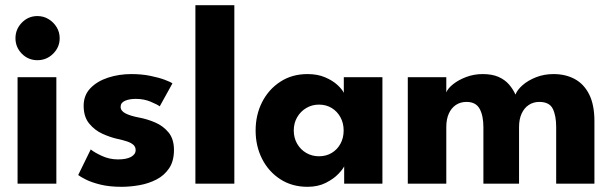

<svg xmlns="http://www.w3.org/2000/svg" viewBox="-20 -708 2358 740"><path d="M47.7 0V-410.5H197.2V0ZM124.2 -476Q88.9 -476 64.2 -501Q39.6 -526.1 39.6 -560.6Q39.6 -595.4 64.3 -620.8Q89.1 -646.1 124.2 -646.1Q147.5 -646.1 166.9 -634.5Q186.2 -622.9 198.1 -603.6Q210 -584.4 210 -560.6Q210 -526.1 184.8 -501Q159.6 -476 124.2 -476Z M486.1 -422.5Q525.9 -422.5 559.2 -415.7Q592.6 -408.9 615.2 -400.4Q637.9 -391.9 644.6 -386.6L595.6 -298.1Q586.1 -305.4 560.4 -316.1Q534.8 -326.9 503.2 -326.9Q478.5 -326.9 461.7 -319.5Q444.9 -312.1 444.9 -296.3Q444.9 -280.7 463.5 -271Q482.1 -261.3 516.9 -254.7Q547.5 -249.1 578.2 -235.9Q608.9 -222.7 629.7 -197.5Q650.5 -172.2 650.5 -130.1Q650.5 -87.2 631.9 -59.5Q613.3 -31.7 583.1 -16.2Q552.9 -0.6 517.4 5.7Q481.9 12 448.5 12Q401.9 12 367.3 3.5Q332.7 -5 311.3 -15.9Q289.9 -26.7 281.4 -33.4L329.7 -132.1Q342.7 -121 372.2 -107.3Q401.6 -93.6 434.9 -93.6Q467.2 -93.6 485 -103.3Q502.8 -113.1 502.8 -129.4Q502.8 -141.7 494.3 -149.6Q485.8 -157.4 469.9 -162.8Q454.1 -168.1 432.1 -172.8Q405.6 -178.7 375.3 -192.2Q345.1 -205.8 323.7 -231.9Q302.4 -257.9 302.4 -300.4Q302.4 -341 328.5 -368.1Q354.6 -395.1 396.6 -408.8Q438.6 -422.5 486.1 -422.5Z M883.2 0H733.1V-688H883.2Z M1306.5 0V-67.1Q1302.1 -56.6 1284 -37.6Q1265.9 -18.6 1235.8 -3.3Q1205.6 12 1165.1 12Q1105.6 12 1060.5 -17.1Q1015.4 -46.2 990.3 -95.4Q965.2 -144.6 965.2 -205Q965.2 -265.4 990.3 -314.6Q1015.4 -363.8 1060.5 -393.1Q1105.6 -422.5 1165.1 -422.5Q1204.2 -422.5 1233.1 -410Q1262.1 -397.6 1280.3 -380.8Q1298.6 -363.9 1305.1 -350.1V-410.5H1453.9V0ZM1112.2 -205Q1112.2 -176.3 1125.4 -153.7Q1138.6 -131.1 1160.6 -118.4Q1182.6 -105.7 1209.2 -105.7Q1237.1 -105.7 1258.5 -118.6Q1279.9 -131.4 1292.2 -154Q1304.5 -176.6 1304.5 -205Q1304.5 -233.4 1292.2 -256Q1279.9 -278.6 1258.5 -291.7Q1237.1 -304.8 1209.2 -304.8Q1182.6 -304.8 1160.6 -291.8Q1138.6 -278.9 1125.4 -256.3Q1112.2 -233.7 1112.2 -205Z M2113.4 -422.5Q2159.9 -422.5 2195.3 -403.3Q2230.8 -384.1 2250.9 -344Q2271 -303.9 2271 -240.9V0H2123.6V-218.3Q2123.6 -262.1 2110.6 -288.6Q2097.5 -315.2 2058.4 -315.2Q2035.3 -315.2 2017.6 -303.2Q2000 -291.3 1990.2 -269.7Q1980.5 -248.1 1980.5 -218.3V0H1843.1V-218.3Q1843.1 -262.1 1828.6 -288.6Q1814.1 -315.2 1777.9 -315.2Q1754.6 -315.2 1737 -303.5Q1719.4 -291.7 1709.8 -270.1Q1700.1 -248.5 1700.1 -218.3V0H1551.7V-410.5H1700.1V-351.9Q1706.2 -367.4 1726.5 -383.6Q1746.9 -399.9 1776.8 -411.2Q1806.6 -422.5 1840.3 -422.5Q1876.9 -422.5 1901.4 -411.6Q1925.9 -400.7 1941.6 -382.7Q1957.2 -364.6 1966.7 -343.5Q1973.5 -361.7 1994.4 -380Q2015.2 -398.2 2046.2 -410.4Q2077.2 -422.5 2113.4 -422.5Z"/></svg>

Font: League Spartan Extralight
Style: Regular
Weight: 200
Foundry: The League of Moveable Type
Version: Version 2.300; ttfautohint (v1.8.3)